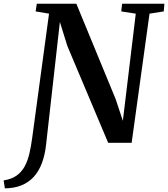

<svg xmlns="http://www.w3.org/2000/svg" viewBox="-106 -763 899 1026"><path d="M-80 243.5 -86.5 201Q-44 194.5 -17.2 175.2Q9.5 156 25.8 126.2Q42 96.5 51 57.8Q60 19 66 -26L156 -690L84.5 -702L90.5 -743H302L512 -233.5L550.5 -117.5L619.5 -690L542 -702L546.5 -743H772.5L769 -702L693 -690L597.5 0H472L254 -517L214 -645.5L140.5 7.5Q134.5 64.5 118 108.5Q101.5 152.5 74.2 182.2Q47 212 8.5 227.5Q-30 243 -80 243.5Z"/></svg>

Font: Merriweather 48pt SemiBold
Style: Italic
Weight: 600
Italic angle: -7.8°
Designer: Eben Sorkin
Foundry: Eben Sorkin
Version: Version 2.101